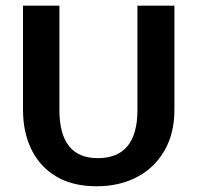

<svg xmlns="http://www.w3.org/2000/svg" viewBox="-20 -648 697 680"><path d="M322.3 11.7Q237.3 11.7 179.2 -22.9Q121.1 -57.6 91.3 -118.7Q61.5 -179.7 61.5 -258.8V-627.9H190.4V-258.8Q190.4 -87.9 326.2 -87.9Q466.8 -87.9 466.8 -258.8V-627.9H597.7V-258.8Q597.7 -174.8 562 -113.8Q526.4 -52.7 464.4 -20.5Q402.3 11.7 322.3 11.7Z"/></svg>

Font: Padauk Book
Style: Bold
Weight: 700
Designer: Debbi Hosken, Becca Hirsbrunner Spalinger
Foundry: SIL International
Version: Version 5.000